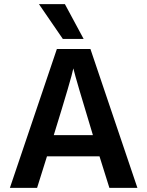

<svg xmlns="http://www.w3.org/2000/svg" viewBox="-20 -912 714 932"><path d="M386 -723H285L169 -892H295ZM160 0H28L256 -674H419L647 0H511L463 -153H208ZM336 -580Q328 -537 241 -256H431Q348 -529 336 -580Z"/></svg>

Font: Hind Jalandhar SemiBold
Style: Regular
Weight: 600
Designer: Namrata Goyal
Foundry: Indian Type Foundry
Version: Version 0.702;PS 1.0;hotconv 1.0.81;makeotf.lib2.5.63406